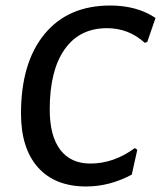

<svg xmlns="http://www.w3.org/2000/svg" viewBox="-20 -668 583 695"><path d="M379 -648Q476 -648 543 -603L513 -516L504 -513Q446 -566 367 -566Q268 -566 214 -489.5Q160 -413 160 -272Q160 -176 198 -126Q236 -76 307 -76Q392 -76 468 -132L477 -126L457 -36Q377 7 292 7Q179 7 117.5 -62Q56 -131 56 -257Q56 -441 141 -544.5Q226 -648 379 -648Z"/></svg>

Font: Alegreya Sans SC Medium
Style: Italic
Weight: 500
Italic angle: -7°
Designer: Juan Pablo del Peral
Foundry: Huerta Tipografica
Version: Version 2.007